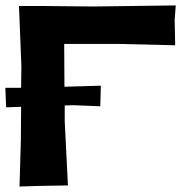

<svg xmlns="http://www.w3.org/2000/svg" viewBox="-41 -679 690 701"><path d="M28.3 -657.2 37.1 -437.5 36.1 -358.4H-21.5L-18.6 -287.1L36.1 -289.1L35.2 -168.9L30.3 2L94.7 0L207 -2L195.3 -236.3V-293.9L226.6 -294.9L325.2 -291L327.1 -366.2L194.3 -362.3L193.4 -518.6H392.6L598.6 -513.7L596.7 -605.5L600.6 -659.2L299.8 -655.3L106.4 -657.2Z"/></svg>

Font: MaokenAssortedSans-TC
Style: Regular
Weight: 500
Version: Version 0.83